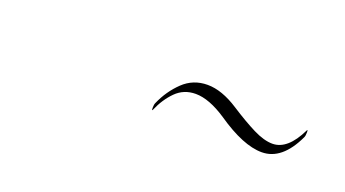

<svg xmlns="http://www.w3.org/2000/svg" viewBox="-24 -527 385 214"><g transform="rotate(20 168.5 -420.0)"><path d="M283 -395Q261 -395 229 -417Q208 -431 192 -431Q178 -431 168.5 -421.5Q159 -412 153 -398Q152 -396 152 -400Q152 -404 153 -406Q160 -422 172 -433.5Q184 -445 201 -445Q218 -445 238 -432Q255 -421 268 -414.5Q281 -408 291 -408Q309 -408 322 -435Q323 -437 323 -433Q323 -429 322 -427Q307 -395 283 -395Z"/></g></svg>

Font: Explora
Style: Regular
Weight: 400
Designer: Robert E. Leuschke
Foundry: Robert E. Leuschke
Version: Version 1.010